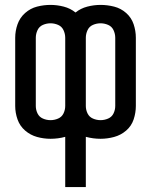

<svg xmlns="http://www.w3.org/2000/svg" viewBox="-20 -558 616 783"><path d="M390 -68Q374 -68 359 -74.5Q344 -81 337 -95.5Q330 -110 330 -126V-404Q330 -420 337 -435Q344 -450 359 -456.5Q374 -463 390 -463Q406 -463 421 -456.5Q436 -450 443 -435Q450 -420 450 -404V-126Q450 -110 443 -95.5Q436 -81 421 -74.5Q406 -68 390 -68ZM186 -68Q170 -68 155 -74.5Q140 -81 133 -95.5Q126 -110 126 -126V-404Q126 -420 133 -435Q140 -450 155 -456.5Q170 -463 186 -463Q202 -463 217 -456.5Q232 -450 239 -435Q246 -420 246 -404V-126Q246 -110 239 -95.5Q232 -81 217 -74.5Q202 -68 186 -68ZM246 205H330V0Q345 4 360 6Q375 8 390 8Q418 8 445.5 0.5Q473 -7 494.5 -25.5Q516 -44 525 -71Q534 -98 534 -126V-404Q534 -432 525 -459Q516 -486 494.5 -505Q473 -524 445.5 -531Q418 -538 390 -538Q363 -538 336 -531Q309 -524 288 -507Q267 -524 240 -531Q213 -538 186 -538Q158 -538 131 -531Q104 -524 82.5 -505Q61 -486 51.5 -459Q42 -432 42 -404V-126Q42 -98 51.5 -71Q61 -44 82.5 -25.5Q104 -7 131 0.5Q158 8 186 8Q201 8 216.5 6Q232 4 246 0Z"/></svg>

Font: Iosevka SS01 Extended
Style: Regular
Weight: 400
Width: 7
Monospace: yes
Designer: Belleve Invis
Foundry: Belleve Invis
Version: Version 3.4.7; ttfautohint (v1.8.3)